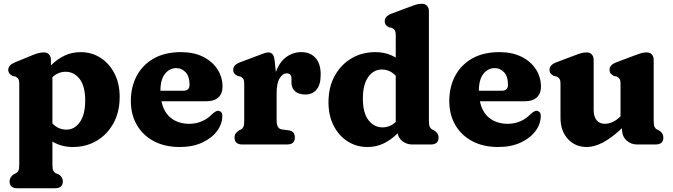

<svg xmlns="http://www.w3.org/2000/svg" viewBox="-20 -769 3582 1022"><path d="M251 -450V-421Q284.5 -454.5 323.8 -473Q363 -491.5 409 -491.5Q468.5 -491.5 515.5 -461Q562.5 -430.5 589.8 -377Q617 -323.5 617 -253.5Q617 -173 584 -113Q551 -53 494.8 -19.8Q438.5 13.5 368 13.5Q306.5 13.5 259 -15.5V107Q259 130 263.5 139.2Q268 148.5 276 153L290.5 158Q314.5 172.5 314.5 196Q314.5 233 273.5 233H72Q31 233 31 196Q31 173 54.5 158L65.5 153Q73.5 148.5 78 139.2Q82.5 130 82.5 107V-321.5Q82.5 -342 77 -349.5Q71.5 -357 62.5 -361.5L47.5 -364.5Q37 -370 30.5 -377.5Q24 -385 24 -397.5Q24 -422.5 59.5 -437L147 -473Q168.5 -482 183.5 -486Q198.5 -490 214.5 -490Q231.5 -490 241.2 -479Q251 -468 251 -450ZM329.5 -387Q289.5 -387 259 -358V-112Q275.5 -94.5 294.2 -86.8Q313 -79 333.5 -79Q377 -79 405.2 -119Q433.5 -159 433.5 -234Q433.5 -310.5 403.8 -348.8Q374 -387 329.5 -387Z M1164.5 -307.5Q1164.5 -270.5 1142.2 -250.2Q1120 -230 1079 -230H839.5Q852 -170 891 -140Q930 -110 987.5 -110Q1025 -110 1056.5 -124.2Q1088 -138.5 1109 -161.5Q1130.5 -180.5 1142 -179.5Q1150.5 -178.5 1157 -172.2Q1163.5 -166 1163.5 -151Q1163 -108.5 1135 -71Q1107 -33.5 1056.2 -10Q1005.5 13.5 937 13.5Q857.5 13.5 799 -17.5Q740.5 -48.5 708.5 -103.8Q676.5 -159 676.5 -231.5Q676.5 -306.5 707.8 -365.2Q739 -424 798.5 -457.8Q858 -491.5 943.5 -491.5Q1011.5 -491.5 1061 -466.8Q1110.5 -442 1137.5 -400.2Q1164.5 -358.5 1164.5 -307.5ZM918.5 -406.5Q883 -406.5 858.5 -376.5Q834 -346.5 834 -286H956Q989 -286 989 -318Q989 -362 968.2 -384.2Q947.5 -406.5 918.5 -406.5Z M1442 -445.5 1448.5 -385.5Q1467.5 -439 1503.5 -465.2Q1539.5 -491.5 1584.5 -491.5Q1631.5 -491.5 1659.2 -461Q1687 -430.5 1687 -372.5Q1687 -317.5 1664.8 -291.8Q1642.5 -266 1606.5 -266Q1569.5 -266 1550.5 -283.2Q1531.5 -300.5 1531.5 -330V-350Q1531.5 -378.5 1506 -378.5Q1484.5 -378.5 1468.5 -352.2Q1452.5 -326 1452.5 -274.5V-126Q1452.5 -83.5 1481 -80L1518 -75Q1535 -72.5 1542.2 -62.2Q1549.5 -52 1549.5 -37Q1549.5 0 1508.5 0H1269.5Q1228.5 0 1228.5 -37Q1228.5 -50 1234.8 -58.8Q1241 -67.5 1252 -75L1263 -80Q1271 -84 1275.5 -93.5Q1280 -103 1280 -126V-321.5Q1280 -342 1274.5 -349.5Q1269 -357 1260 -361.5L1245 -364.5Q1234.5 -369.5 1228 -377.2Q1221.5 -385 1221.5 -397.5Q1221.5 -423.5 1257 -437L1352.5 -473Q1372 -480.5 1385.2 -485.2Q1398.5 -490 1409 -490Q1422.5 -490 1430.8 -480.2Q1439 -470.5 1442 -445.5Z M1728.5 -224.5Q1728.5 -305 1761.5 -365Q1794.5 -425 1850.8 -458.2Q1907 -491.5 1977.5 -491.5Q2039 -491.5 2086.5 -462.5V-580.5Q2086.5 -601 2081 -608.5Q2075.5 -616 2066 -620.5L2051 -623.5Q2040.5 -628.5 2034.2 -636.2Q2028 -644 2028 -656.5Q2028 -682.5 2063 -696L2159 -732Q2181 -740.5 2195.8 -744.8Q2210.5 -749 2226.5 -749Q2243 -749 2253 -738Q2263 -727 2263 -709V-126Q2263 -103 2267.5 -93.8Q2272 -84.5 2280 -80L2290.5 -75Q2314.5 -60 2314.5 -37Q2314.5 0 2273.5 0H2173.5Q2145 0 2123.2 -16.8Q2101.5 -33.5 2096 -59Q2062 -24.5 2022.2 -5.5Q1982.5 13.5 1936.5 13.5Q1876.5 13.5 1829.5 -17Q1782.5 -47.5 1755.5 -101Q1728.5 -154.5 1728.5 -224.5ZM1911.5 -244Q1911.5 -167.5 1941.5 -129.2Q1971.5 -91 2016 -91Q2056 -91 2086.5 -120V-366Q2069.5 -383.5 2051 -391.2Q2032.5 -399 2012 -399Q1968.5 -399 1940 -359Q1911.5 -319 1911.5 -244Z M2859.5 -307.5Q2859.5 -270.5 2837.2 -250.2Q2815 -230 2774 -230H2534.5Q2547 -170 2586 -140Q2625 -110 2682.5 -110Q2720 -110 2751.5 -124.2Q2783 -138.5 2804 -161.5Q2825.5 -180.5 2837 -179.5Q2845.5 -178.5 2852 -172.2Q2858.5 -166 2858.5 -151Q2858 -108.5 2830 -71Q2802 -33.5 2751.2 -10Q2700.5 13.5 2632 13.5Q2552.5 13.5 2494 -17.5Q2435.5 -48.5 2403.5 -103.8Q2371.5 -159 2371.5 -231.5Q2371.5 -306.5 2402.8 -365.2Q2434 -424 2493.5 -457.8Q2553 -491.5 2638.5 -491.5Q2706.5 -491.5 2756 -466.8Q2805.5 -442 2832.5 -400.2Q2859.5 -358.5 2859.5 -307.5ZM2613.5 -406.5Q2578 -406.5 2553.5 -376.5Q2529 -346.5 2529 -286H2651Q2684 -286 2684 -318Q2684 -362 2663.2 -384.2Q2642.5 -406.5 2613.5 -406.5Z M2963.5 -141.5V-321.5Q2963.5 -342 2958 -349.5Q2952.5 -357 2943.5 -361.5L2928.5 -364.5Q2918 -370 2911.5 -377.5Q2905 -385 2905 -397.5Q2905 -423.5 2940.5 -437L3036 -473Q3058 -481.5 3072.8 -485.8Q3087.5 -490 3103.5 -490Q3120.5 -490 3130.2 -479Q3140 -468 3140 -450V-184.5Q3140 -148 3155.8 -129Q3171.5 -110 3199 -110Q3217.5 -110 3237 -117.8Q3256.5 -125.5 3277.5 -144.5L3283 -149.5V-321.5Q3283 -342 3277.5 -349.5Q3272 -357 3263 -361.5L3248 -364.5Q3237.5 -370 3231 -377.5Q3224.5 -385 3224.5 -397.5Q3224.5 -423.5 3260 -437L3355.5 -473Q3377.5 -481.5 3392.2 -485.8Q3407 -490 3423 -490Q3440 -490 3449.8 -479Q3459.5 -468 3459.5 -450V-126Q3459.5 -103 3464 -93.8Q3468.5 -84.5 3476.5 -80L3487.5 -75Q3511 -60.5 3511 -37Q3511 0 3470 0H3370.5Q3337.5 0 3314.2 -22.2Q3291 -44.5 3291 -79V-86.5Q3233 -33 3188 -9.8Q3143 13.5 3103.5 13.5Q3041.5 13.5 3002.5 -29.5Q2963.5 -72.5 2963.5 -141.5Z"/></svg>

Font: Fraunces 9pt SuperSoft
Style: Bold
Weight: 700
Version: Version 1.000;[b76b70a41]